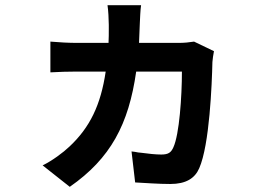

<svg xmlns="http://www.w3.org/2000/svg" viewBox="-20 -649 1040 743"><path d="M507 -372H684C684 -276 674 -129 651 -79C642 -59 632 -51 604 -51C583 -51 554 -54 525 -58L515 -59C506 -61 498 -62 489 -63L503 57C542 59 593 63 639 63C700 63 734 41 751 2C791 -89 800 -323 802 -409C803 -419 805 -438 808 -451L731 -488C712 -485 693 -483 672 -483H518C519 -506 520 -532 521 -557C522 -577 523 -610 526 -629H396C399 -611 401 -572 401 -553C401 -551 401 -550 401 -548V-538C401 -519 401 -501 400 -483H278C247 -483 209 -485 175 -488V-369C207 -371 247 -372 274 -372H389C370 -243 328 -156 249 -82C225 -59 182 -27 145 -9L250 74C408 -36 478 -168 507 -372Z"/></svg>

Font: Glow Sans TC Normal
Style: Bold
Weight: 700
Designer: Ryoko NISHIZUKA (kana, bopomofo & ideographs); Paul D. Hunt (Latin, Greek & Cyrillic); Sandoll Communications, Soo-young
Version: Version 0.93